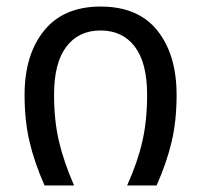

<svg xmlns="http://www.w3.org/2000/svg" viewBox="-20 -566 614 586"><path d="M116 0Q85 -70 70 -134Q55 -198 55 -276Q55 -399 114.5 -472.5Q174 -546 287 -546Q402 -546 460.5 -472.5Q519 -399 519 -276Q519 -198 504 -134Q489 -70 458 0H368Q400 -71 414.5 -134.5Q429 -198 429 -277Q429 -374 391.5 -423.5Q354 -473 287 -473Q220 -473 182.5 -423.5Q145 -374 145 -277Q145 -198 160 -134.5Q175 -71 206 0Z"/></svg>

Font: Go Noto Kurrent-Regular
Style: Regular
Weight: 400
Designer: Monotype Design Team
Foundry: Monotype Imaging Inc.
Version: Version 2.012; ttfautohint (v1.8.4.7-5d5b)